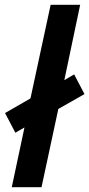

<svg xmlns="http://www.w3.org/2000/svg" viewBox="-20 -780 372 800"><path d="M29 0H153L223 -326L332 -388L289 -470L248 -446L314 -760H191L107 -370L1 -309L44 -227L82 -249Z"/></svg>

Font: Noto Sans SemiBold
Style: Italic
Weight: 600
Italic angle: -12°
Designer: Monotype Design Team
Foundry: Monotype Imaging Inc.
Version: Version 2.013